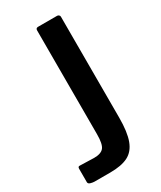

<svg xmlns="http://www.w3.org/2000/svg" viewBox="-174 -735 667 796"><g transform="rotate(-30 159.0 -336.5)"><path d="M254 -179Q254 -110 239.5 -71Q225 -32 193.5 -16Q162 0 108 0H33Q25 0 14.5 -3Q4 -6 4 -14V-78Q4 -89 13 -88Q26 -88 47 -87Q68 -86 81 -86Q114 -86 127 -102Q140 -118 140 -165V-662Q140 -673 151 -673H242Q246 -673 250 -670Q254 -667 254 -662Z"/></g></svg>

Font: Glory Thin SemiBold
Style: Regular
Weight: 600
Version: Version 1.011